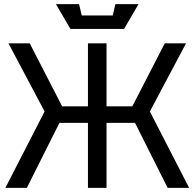

<svg xmlns="http://www.w3.org/2000/svg" viewBox="-20 -910 942 930"><path d="M496 0H406V-315H268L110 0H6L196 -370L21 -700H124L281 -395H406V-700H496V-395H621L778 -700H881L706 -370L896 0H792L634 -315H496ZM539 -890H651L581 -770H321L251 -890H363L376 -835H526Z"/></svg>

Font: Tektur
Style: Regular
Weight: 400
Designer: Adam Jagosz
Foundry: Adam Jagosz
Version: Version 1.005;gftools[0.9.30]